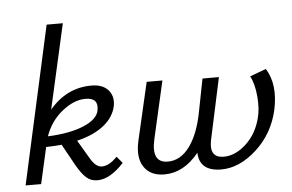

<svg xmlns="http://www.w3.org/2000/svg" viewBox="-51 -784 1309 862"><g transform="rotate(-5 604.0 -353.0)"><path d="M449 -93 474 -63Q412 5 354 5Q325 5 304 -14Q283 -33 260 -74L208 -168Q164 -164 138 -164L101 0H31L188 -711H261L175 -329Q252 -421 364 -421Q414 -421 439 -393.5Q464 -366 457 -323Q447 -272 401 -235Q355 -198 279 -180L328 -97Q352 -55 380 -55Q413 -55 449 -93ZM332 -364Q281 -364 227.5 -321.5Q174 -279 150 -211Q249 -215 312 -241.5Q375 -268 382 -308Q393 -364 332 -364Z M1151 -427Q1197 -354 1173 -241Q1149 -135 1072 -65Q995 5 913 5Q815 5 812 -79Q744 5 657 5Q594 5 565 -38Q536 -81 553 -156L613 -416H684L625 -157Q601 -51 677 -51Q734 -51 775 -106.5Q816 -162 835 -261L864 -409H938L878 -130Q862 -51 929 -51Q981 -51 1029.5 -95.5Q1078 -140 1096 -211Q1107 -252 1102 -308.5Q1097 -365 1078 -400Z"/></g></svg>

Font: EauTestInfant Medium
Style: Italic
Weight: 500
Italic angle: -12°
Designer: Christian Thalmann (Catharsis Fonts)
Version: Version 0.001;PS 000.001;hotconv 1.0.88;makeotf.lib2.5.64775